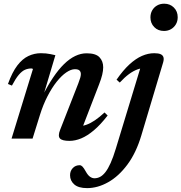

<svg xmlns="http://www.w3.org/2000/svg" viewBox="-20 -732 958 1014"><path d="M43 -280 22 -288.5Q44.5 -351 71.5 -386.2Q98.5 -421.5 130 -436.2Q161.5 -451 196 -451Q210.5 -451 222.5 -449.8Q234.5 -448.5 246.5 -446.2Q258.5 -444 272.5 -440.5L205.5 -216L202 -220.5Q231 -278.5 260 -321.8Q289 -365 318.2 -393.5Q347.5 -422 377.2 -436.2Q407 -450.5 437.5 -450.5Q485.5 -450.5 505.2 -429.8Q525 -409 525 -376.5Q525 -359.5 519.8 -337.2Q514.5 -315 503.5 -287L407 -37L394 -65.5Q414.5 -65.5 436 -73Q457.5 -80.5 481.5 -96.8Q505.5 -113 532 -138L548.5 -122Q510.5 -73 475.8 -43.8Q441 -14.5 409 -1.2Q377 12 347 12Q307.5 12 296.2 -1.2Q285 -14.5 297.5 -46L393.5 -291.5Q400.5 -310 403.8 -321.2Q407 -332.5 407 -341Q407 -352.5 400 -359.5Q393 -366.5 375.5 -366.5Q355 -366.5 330 -349.5Q305 -332.5 279.5 -300.5Q254 -268.5 230.8 -223.5Q207.5 -178.5 190.5 -123.5L152 0H41L154 -367.5Q152.5 -368.5 150.8 -369.5Q149 -370.5 146 -370.5Q128 -370.5 112 -363.5Q96 -356.5 79.5 -337.2Q63 -318 43 -280ZM774.5 -640Q774.5 -661 783.8 -677.2Q793 -693.5 809.5 -703Q826 -712.5 847 -712.5Q878 -712.5 898.2 -692.2Q918.5 -672 918.5 -641Q918.5 -620 909 -603.8Q899.5 -587.5 883.2 -578Q867 -568.5 846 -568.5Q814.5 -568.5 794.5 -589Q774.5 -609.5 774.5 -640ZM726.5 -17Q699 75 653 137Q607 199 551.5 230.2Q496 261.5 440 261.5Q394.5 261.5 372.2 242Q350 222.5 350 193.5Q350 171 364.2 155.8Q378.5 140.5 401 140.5Q408.5 140.5 415.8 148Q423 155.5 433.5 174.5Q444 193.5 455.5 201.5Q467 209.5 479 209.5Q494.5 209.5 508.8 202Q523 194.5 536.8 177Q550.5 159.5 564.2 129Q578 98.5 592 52L727.5 -393.5L750 -372.5Q728.5 -373.5 706.2 -365.5Q684 -357.5 661 -340.5Q638 -323.5 612.5 -296L595.5 -311Q630 -361 663.5 -391.8Q697 -422.5 729.8 -436.8Q762.5 -451 794.5 -451Q816.5 -451 828.2 -445.8Q840 -440.5 843.2 -429.8Q846.5 -419 841.5 -402Z"/></svg>

Font: Newsreader 24pt SemiBold
Style: Italic
Weight: 600
Italic angle: -17°
Designer: Hugues Gentile
Foundry: Production Type
Version: Version 1.003